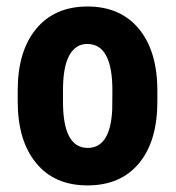

<svg xmlns="http://www.w3.org/2000/svg" viewBox="-20 -558 538 588"><path d="M247.6 -423.3Q211.9 -423.8 192.4 -388.7Q172.9 -353.5 172.9 -281.2V-246.6Q172.9 -105 248.5 -105Q318.4 -105 323.7 -223.1L324.2 -281.2Q324.2 -423.3 247.6 -423.3ZM34.2 -281.2Q34.2 -401.4 90.8 -469.7Q147.5 -538.1 248 -538.1Q348.6 -538.1 405.3 -469.7Q461.9 -401.4 461.9 -280.3V-246.6Q461.9 -126 405.8 -58.1Q349.6 9.8 248 9.8Q146.5 9.8 90.8 -58.6Q34.2 -127 34.2 -247.6Z"/></svg>

Font: RobotoCondensed-Bold
Style: Bold
Weight: 700
Designer: Google
Version: Version 2.001240; 2014